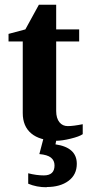

<svg xmlns="http://www.w3.org/2000/svg" viewBox="-20 -584 373 810"><path d="M214 10V9Q148 9 112 -21Q76 -51 76 -107V-409H16V-441L87 -460L144 -564H217V-460H314V-409H217V-116Q217 -85 231 -68Q244 -52 266 -52Q289 -52 329 -60V-18Q315 -8 278 1Q242 10 214 10ZM177 205V206Q134 206 99 191V147Q134 156 165 156Q210 156 210 114Q210 93 195 81Q180 69 146 66L171 -29H225L214 25Q304 38 304 107Q304 153 269 179Q234 205 177 205Z"/></svg>

Font: Libra Serif Modern
Style: Bold
Weight: 700
Designer: Stefan Peev, Context Ltd
Foundry: Ascender Corporation
Version: Version 1.000